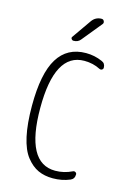

<svg xmlns="http://www.w3.org/2000/svg" viewBox="-141 -1028 782 1111"><g transform="rotate(15 250.0 -472.5)"><path d="M267.6 -924.8Q289.1 -955.1 325.2 -955.1Q335.9 -955.1 340.3 -944.8Q344.7 -934.6 337.9 -926.8L242.2 -809.6Q227.5 -790 200.2 -790Q192.4 -790 187.5 -797.4Q182.6 -804.7 188.5 -811.5ZM290 9.8Q240.2 9.8 201.7 -7.8Q163.1 -25.4 130.9 -66.4Q98.6 -107.4 82 -182.6Q65.4 -257.8 65.4 -365.2Q65.4 -558.6 121.6 -649.4Q177.7 -740.2 290 -740.2Q341.8 -740.2 387.7 -719.7Q410.2 -710.9 410.2 -684.6Q410.2 -676.8 403.3 -672.4Q396.5 -668 387.7 -671.9Q344.7 -694.3 292 -694.3Q115.2 -694.3 115.2 -365.2Q115.2 -36.1 292 -36.1Q344.7 -36.1 392.6 -59.6Q400.4 -63.5 407.7 -59.1Q415 -54.7 415 -46.9Q415 -19.5 391.6 -9.8Q344.7 9.8 290 9.8Z"/></g></svg>

Font: Rounded Mgen+ 2m light
Style: Regular
Weight: 200
Designer: [Source Han Sans]
Ryoko NISHIZUKA  (kana & ideographs); Paul D. Hunt (Latin, Greek & Cyrillic); Wenlong ZHANG  (bopomofo
Version: Version 1.059.20150602